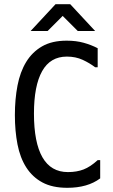

<svg xmlns="http://www.w3.org/2000/svg" viewBox="-20 -900 540 916"><path d="M458 -136V-49Q398 -4 301 -4Q230 -4 182.5 -29.5Q135 -55 105.5 -101Q76 -147 63.5 -211Q51 -275 51 -351Q51 -427 63.5 -492Q76 -557 105 -604.5Q134 -652 181 -679Q228 -706 298 -706Q343 -706 379 -696Q415 -686 446 -670V-579H434Q408 -599 374.5 -614.5Q341 -630 299 -630Q220 -630 181 -560.5Q142 -491 142 -358Q142 -220 182.5 -149.5Q223 -79 304 -79Q346 -79 378.5 -91.5Q411 -104 446 -136ZM315 -880 434 -752H351L279 -824L207 -752H126L245 -880Z"/></svg>

Font: D2Coding ligature
Style: Regular
Weight: 400
Monospace: yes
Designer: Yong-Rak Park; Jeong-Hwan Yoon; Sang-Min Lee;
Foundry: NHN Corporation
Version: Version 1.3.2; Build 20180524